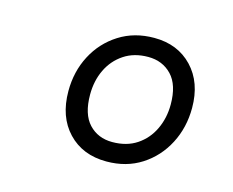

<svg xmlns="http://www.w3.org/2000/svg" viewBox="-68 -801 736 606"><g transform="rotate(15 300.0 -498.0)"><path d="M322 -290Q244 -290 196.5 -340Q149 -390 149 -474Q149 -538 176.5 -590.5Q204 -643 253.5 -674.5Q303 -706 368 -706Q445 -706 492.5 -656Q540 -606 540 -523Q540 -459 512.5 -406Q485 -353 436 -321.5Q387 -290 322 -290ZM324 -354Q371 -354 404 -376Q437 -398 454.5 -435Q472 -472 472 -516Q472 -580 442 -611.5Q412 -643 365 -643Q319 -643 286 -621Q253 -599 235.5 -562.5Q218 -526 218 -481Q218 -417 247.5 -385.5Q277 -354 324 -354Z"/></g></svg>

Font: DM Mono Light
Style: Italic
Weight: 300
Italic angle: -10°
Designer: Colophon Foundry
Foundry: Colophon Foundry
Version: Version 1.000; ttfautohint (v1.8.2.53-6de2)